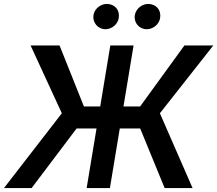

<svg xmlns="http://www.w3.org/2000/svg" viewBox="-38 -959 1107 979"><path d="M643.1 -727.3H524.5L473 -416.2H389.9L265.6 -727.3H117.9L277.3 -381.4L-17.8 0H123.2L352.6 -304H454.2L403.8 0H522.4L572.8 -304H676.8L801.5 0H943.9L777.3 -381.4L1049.7 -727.3H902.3L676.5 -416.2H591.6ZM438.6 -882.1C432.9 -843.8 461.3 -810 499.3 -810C533.4 -810 562.9 -836.3 567.5 -867.2C574.2 -907.3 547.6 -938.9 506.7 -938.9C475.1 -938.9 443.9 -914.8 438.6 -882.1ZM649.5 -882.1C643.1 -842.7 672.2 -810 710.2 -810C744.3 -810 773.8 -836.3 778.4 -867.2C785.2 -907.3 758.5 -938.9 717.7 -938.9C686.1 -938.9 655.2 -914.8 649.5 -882.1Z"/></svg>

Font: Magic Ui Pro Semi Bold
Style: Italic
Weight: 600
Italic angle: -9.39999°
Designer: Stefan Endress, Andreas Faust
Version: Version 1.000;FEAKit 1.0